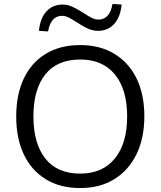

<svg xmlns="http://www.w3.org/2000/svg" viewBox="-20 -942 812 971"><path d="M62 0ZM386 9Q284 9 211.5 -35.5Q139 -80 100.5 -161Q62 -242 62 -353Q62 -464 100.5 -545Q139 -626 211.5 -670Q284 -714 386 -714Q485 -714 558 -670Q631 -626 670.5 -545.5Q710 -465 710 -354Q710 -243 670 -161.5Q630 -80 557.5 -35.5Q485 9 386 9ZM386 -64Q498 -64 560.5 -140Q623 -216 623 -353Q623 -490 561 -565.5Q499 -641 386 -641Q269 -641 209 -565.5Q149 -490 149 -353Q149 -217 209 -140.5Q269 -64 386 -64ZM223 -783 177 -786Q183 -850 215 -884.5Q247 -919 297 -919Q320 -919 343.5 -909Q367 -899 400 -878Q430 -858 446.5 -850.5Q463 -843 478 -843Q535 -843 549 -922L595 -919Q589 -855 557 -820.5Q525 -786 476 -786Q453 -786 429 -795.5Q405 -805 369 -829Q341 -847 325 -854.5Q309 -862 294 -862Q237 -862 223 -783Z"/></svg>

Font: Winston
Style: Regular
Weight: 400
Designer: Original fonts by Vernon Adams / Changes by Cristiano Sobral
Foundry: Original fonts by Vernon Adams / Changes by Cristiano Sobral
Version: Version 2.503;July 17, 2020;FontCreator 13.0.0.2655 64-bit